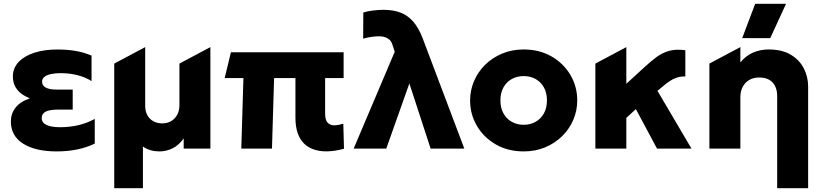

<svg xmlns="http://www.w3.org/2000/svg" viewBox="-20 -787 4364 1017"><path d="M280.1 15Q168.2 15 102.9 -25.8Q37.6 -66.5 37.6 -143.8Q37.6 -185 62.3 -216.8Q87 -248.6 138.1 -266.2Q91.9 -284.5 70 -313.4Q48.1 -342.4 48.1 -381Q48.1 -425.5 77.8 -457.7Q107.5 -489.9 160.7 -507.3Q213.9 -524.8 283.4 -524.8Q336.1 -524.8 380.1 -517.3Q424 -509.9 464.9 -492.4V-357.5Q432.1 -378.4 390.1 -388.9Q348.1 -399.5 301.4 -399.5Q272 -399.5 249.9 -394.7Q227.8 -389.9 215.3 -379.9Q202.9 -370 202.9 -353.9Q202.9 -333.5 222.7 -323Q242.5 -312.5 278.9 -312.5H365.1V-206.5H284.9Q258.4 -206.5 239.6 -201.9Q220.9 -197.4 211 -187.6Q201.1 -177.8 201.1 -161.8Q201.1 -136.6 226.8 -124.9Q252.4 -113.2 298.9 -113.2Q349.4 -113.2 395.6 -124.1Q441.8 -135 481.9 -157.2V-26.5Q440.1 -6.1 389.8 4.4Q339.4 15 280.1 15Z M585.1 210V-450.2L749.1 -537.5V-227Q749.1 -183.8 774.1 -158.6Q799 -133.5 839.9 -133.5Q866.4 -133.5 886.9 -145.7Q907.4 -157.9 918.9 -179.4Q930.4 -201 930.4 -229.5V-450.2L1094.4 -537.5V0H952.9V-54Q927.8 -17.9 894.5 -1.4Q861.2 15 824.1 15Q800.5 15 778.2 8.8Q755.9 2.5 737.1 -10.8V210Z M1708.6 14.8Q1671.4 14.8 1641.3 4.4Q1611.2 -6 1589.7 -27.5Q1568.1 -49 1556.5 -83Q1544.9 -117 1544.9 -164.2V-373.5H1431.9L1420.6 0H1258.1L1269.4 -373.5H1170.1L1203.1 -510H1800.1V-373.5H1702.1V-185Q1702.1 -152 1715.1 -137.6Q1728.1 -123.2 1750.6 -123.2Q1761.8 -123.2 1773.8 -125.6Q1785.9 -128 1798.4 -131.8L1802.1 0.8Q1777.6 7.5 1754 11.1Q1730.4 14.8 1708.6 14.8Z M1853.4 0 2070.9 -513 2059.4 -547.8Q2052.9 -572.4 2033.6 -583.6Q2014.2 -594.8 1988.4 -594.8Q1971.4 -594.8 1949.5 -591.9Q1927.6 -589 1903.6 -582.2L1904.4 -720.5Q1922.8 -727.2 1954 -731.1Q1985.2 -735 2011.9 -735Q2061.2 -735 2100.1 -720.8Q2138.9 -706.5 2168.5 -672.9Q2198.1 -639.2 2220.1 -580.8L2439.4 0H2260.9L2148.4 -345L2026.1 0Z M2753.9 15Q2670.5 15 2606.5 -21.8Q2542.5 -58.6 2506.3 -120Q2470.1 -181.4 2470.1 -255Q2470.1 -308.5 2490.8 -357.2Q2511.5 -405.9 2549.5 -443.6Q2587.5 -481.2 2639.5 -503.1Q2691.5 -525 2753.9 -525Q2837.2 -525 2901.2 -488.2Q2965.2 -451.4 3001.4 -390Q3037.6 -328.6 3037.6 -255Q3037.6 -201.5 3016.9 -152.8Q2996.2 -104.1 2958.2 -66.4Q2920.2 -28.8 2868.4 -6.9Q2816.6 15 2753.9 15ZM2753.9 -126Q2789 -126 2816.9 -141.8Q2844.9 -157.5 2861 -186.4Q2877.1 -215.2 2877.1 -255Q2877.1 -294.8 2861.2 -323.7Q2845.2 -352.6 2817.3 -368.3Q2789.4 -384 2753.9 -384Q2718.4 -384 2690.4 -368.3Q2662.5 -352.6 2646.6 -323.7Q2630.6 -294.8 2630.6 -255Q2630.6 -215.2 2646.8 -186.4Q2662.9 -157.5 2690.8 -141.8Q2718.8 -126 2753.9 -126Z M3133.6 0V-450.2L3297.6 -537.5V-343.2L3396.1 -433.5Q3428.2 -463.1 3458.4 -485.3Q3488.5 -507.5 3524.5 -517.6Q3560.5 -527.6 3610.1 -521V-382Q3585.8 -382.6 3566 -376.2Q3546.2 -369.9 3528 -357.8Q3509.8 -345.8 3490.4 -329L3462.6 -305.8L3642.6 0H3460.1L3348.1 -209L3297.6 -162.5V0Z M4096.6 210V-277.5Q4096.6 -323.6 4072.3 -350.1Q4048 -376.5 4001.1 -376.5Q3970.9 -376.5 3948.6 -363.4Q3926.2 -350.2 3913.9 -326.6Q3901.6 -303 3901.6 -272.2V0H3737.6V-450.2L3901.6 -537.5V-456Q3930.1 -492 3968.9 -508.5Q4007.8 -525 4050.9 -525Q4123 -525 4169.4 -496.8Q4215.9 -468.5 4238.2 -423.7Q4260.6 -378.9 4260.6 -329V210ZM3911.4 -585 3980.1 -767H4143.6L4059.9 -585Z"/></svg>

Font: Geologica-Sharp
Style: Regular
Weight: 100
Designer: Sindre Bremnes, Frode Helland
Foundry: Monokrom Skriftforlag AS
Version: Version 1.010;gftools[0.9.28]